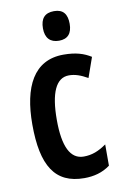

<svg xmlns="http://www.w3.org/2000/svg" viewBox="-87 -803 551 863"><g transform="rotate(-10 189.0 -371.5)"><path d="M222 -753C180 -753 160 -730 160 -685C160 -641 182 -618 222 -618C262 -618 282 -641 282 -685C282 -729 264 -753 222 -753ZM227 10C270 10 310 0 345 -26V-123C309 -98 279 -86 241 -86C180 -86 150 -147 150 -269C150 -392 179 -457 238 -457C266 -457 291 -448 323 -430L355 -521C323 -541 287 -553 230 -553C94 -553 38 -439 38 -268C38 -80 93 10 227 10Z"/></g></svg>

Font: Noto Sans Gujarati ExtraCondensed SemiBold
Style: Regular
Weight: 600
Width: 2
Designer: Jelle Bosma - Monotype Design Team, Universal Thirst
Foundry: Monotype Imaging Inc.
Version: Version 2.106